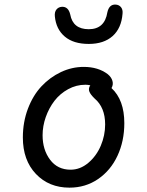

<svg xmlns="http://www.w3.org/2000/svg" viewBox="-20 -830 660 861"><path d="M291.5 11.5Q199.5 11.5 141 -50Q82.5 -111.5 82.5 -213.5Q82.5 -282.5 105.2 -342.5Q128 -402.5 166 -443Q204 -483.5 253.2 -506.8Q302.5 -530 355.5 -530Q420 -530 463 -497.5Q479.5 -484 484.2 -467.2Q489 -450.5 480 -435Q537.5 -382 537.5 -277.5Q537.5 -197.5 507 -131.8Q476.5 -66 420 -27.2Q363.5 11.5 291.5 11.5ZM171 -223.5Q171 -158.5 204.5 -113.8Q238 -69 296.5 -69Q339.5 -69 375.8 -99.5Q412 -130 431.8 -176.2Q451.5 -222.5 451.5 -272Q451.5 -348.5 404 -388.5Q386 -406 381 -418.5Q376 -431 382.5 -443.5L385 -447.5Q374 -450 363 -450Q322 -450 285.5 -430Q249 -410 224.2 -377.8Q199.5 -345.5 185.2 -305Q171 -264.5 171 -223.5ZM226 -756.5Q224 -776 233 -787.2Q242 -798.5 257.5 -799.5Q286.5 -801 295 -765Q307 -699 378 -699Q449.5 -699 461.5 -775Q469.5 -811 498.5 -809.5Q514 -808.5 522.8 -797.5Q531.5 -786.5 529.5 -768.5Q524.5 -703.5 485 -668.2Q445.5 -633 378 -633Q309.5 -633 270.5 -666Q231.5 -699 226 -756.5Z"/></svg>

Font: Monaspace Radon
Style: Regular
Weight: 400
Designer: Riley Cran & the Lettermatic Team
Foundry: Lettermatic
Version: Version 1.000 (Monaspace Radon)